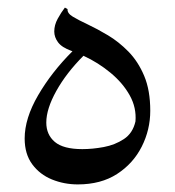

<svg xmlns="http://www.w3.org/2000/svg" viewBox="-20 -484 461 506"><path d="M185 2Q149 2 117 -11Q85 -24 65 -51Q45 -78 45 -119Q45 -172 80.5 -233Q116 -294 171 -349L168 -350Q143 -359 133 -372.5Q123 -386 123 -401Q123 -418 132 -434.5Q141 -451 151 -464L158 -460Q157 -449 172 -440Q187 -431 211.5 -419.5Q236 -408 264.5 -391Q293 -374 318.5 -348Q344 -322 360 -284Q376 -246 376 -192Q376 -142 353.5 -97.5Q331 -53 288.5 -25.5Q246 2 185 2ZM102 -161Q102 -129 124.5 -110Q147 -91 197 -91Q224 -91 253.5 -96.5Q283 -102 306.5 -117.5Q330 -133 337 -164Q340 -200 322 -232.5Q304 -265 271.5 -292Q239 -319 200 -337Q155 -292 128.5 -244.5Q102 -197 102 -161Z"/></svg>

Font: Bona Nova
Style: Regular
Weight: 400
Designer: Mateusz Machalski
Foundry: Capitalics
Version: Version 4.001; ttfautohint (v1.8.3)